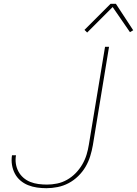

<svg xmlns="http://www.w3.org/2000/svg" viewBox="-20 -981 720 1009"><path d="M224 8Q199 8 174.5 4.5Q150 1 127.5 -8Q105 -17 87 -32.5Q69 -48 58 -69Q47 -90 43 -114.5Q39 -139 43 -165H64Q60 -142 63.5 -120Q67 -98 77 -79.5Q87 -61 103 -47Q119 -33 139 -25Q159 -17 181.5 -14Q204 -11 227 -11Q253 -11 280 -16.5Q307 -22 332 -36Q357 -50 377.5 -71Q398 -92 412.5 -117Q427 -142 435 -168.5Q443 -195 447 -221L532 -735H553L468 -218Q463 -189 454 -160Q445 -131 429.5 -104.5Q414 -78 391 -55.5Q368 -33 340.5 -18.5Q313 -4 283 2Q253 8 224 8ZM438 -810 424 -824 561 -961H589L680 -822L663 -812L572 -944Z"/></svg>

Font: Iosevka Aile Thin Oblique
Style: Regular
Weight: 100
Italic angle: -9°
Designer: Belleve Invis
Foundry: Belleve Invis
Version: Version 31.1.0; ttfautohint (v1.8.4)